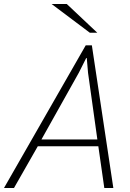

<svg xmlns="http://www.w3.org/2000/svg" viewBox="-38 -937 648 957"><path d="M446.8 -773.9H409.7L219.2 -917H294.9ZM452.1 -208H150.4L31.7 0H-18.1L389.2 -710.9H419.9L526.9 0H481.9ZM168.5 -241.7H447.3L400.9 -573.7L394.5 -647.5H391.6L355 -574.7Z"/></svg>

Font: Ufes Sans Thin
Style: Italic
Weight: 100
Designer: Ricardo Esteves & Thais Bronze
Foundry: ProDesignUfes - Ricardo Esteves, Thais Bronze
Version: Version 2.0